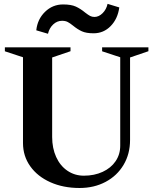

<svg xmlns="http://www.w3.org/2000/svg" viewBox="-20 -941 792 977"><path d="M97 -213.2V-658.4L105 -647L4.8 -680V-700H338.8V-680.4L237.4 -645.8L245.4 -657.2V-244Q245.4 -187 265.8 -142.1Q286.2 -97.2 323.2 -72.1Q360.2 -47 406.8 -47Q460 -47 502.3 -66.5Q544.6 -86 568.2 -120.7Q591.8 -155.4 591.8 -199.8V-658.4L599.8 -647L499.6 -680V-700H735.2V-680.4L633.8 -645.8L641.8 -657.2V-228.8Q641.8 -157.8 608.9 -102.3Q576 -46.8 517.5 -15.6Q459 15.6 384.8 15.6Q301.6 15.6 236.1 -13.8Q170.6 -43.2 133.8 -95.1Q97 -147 97 -213.2ZM301 -918.4Q342.2 -918.4 366.1 -907.4Q390 -896.4 413.8 -876.6Q428.8 -865 438.5 -859.9Q448.2 -854.8 460.6 -854.8Q483 -854.8 502.2 -874Q521.4 -893.2 527.4 -921.4L587 -903.2Q579.2 -845.4 543.3 -808.5Q507.4 -771.6 456.2 -771.6Q418.6 -771.6 396.4 -781.8Q374.2 -792 351.8 -810.4Q336.2 -823 324.5 -829.1Q312.8 -835.2 295.8 -835.2Q270.4 -835.2 250.6 -816.6Q230.8 -798 224.2 -769.2L164.6 -786.8Q170.6 -843.4 209.2 -880.9Q247.8 -918.4 301 -918.4Z"/></svg>

Font: Wittgenstein
Style: Regular
Weight: 400
Designer: Jörg Drees
Foundry: Jörg Drees
Version: Version 1.003;Glyphs 3.1.2 (3151)